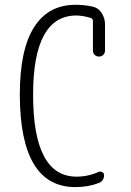

<svg xmlns="http://www.w3.org/2000/svg" viewBox="-20 -760 540 790"><path d="M290 9.8Q62.5 9.8 61.5 -370.1Q61.5 -555.7 120.1 -647.9Q178.7 -740.2 290 -740.2Q327.1 -740.2 358.4 -733.4Q383.8 -728.5 397.9 -707Q412.1 -685.5 412.1 -660.2V-551.8Q412.1 -542 405.3 -534.7Q398.4 -527.3 387.2 -527.3Q376 -527.3 369.1 -534.7Q362.3 -542 362.3 -551.8V-674.8Q362.3 -682.6 352.5 -686.5Q323.2 -695.3 294.9 -696.3Q116.2 -696.3 116.2 -370.1Q116.2 -33.2 294.9 -33.2Q342.8 -33.2 385.7 -52.7Q393.6 -55.7 400.9 -51.8Q408.2 -47.9 408.2 -40Q408.2 -14.6 385.7 -6.8Q343.8 9.8 290 9.8Z"/></svg>

Font: Rounded-X Mgen+ 1mn light
Style: Regular
Weight: 200
Designer: [Source Han Sans]
Ryoko NISHIZUKA  (kana & ideographs); Paul D. Hunt (Latin, Greek & Cyrillic); Wenlong ZHANG  (bopomofo
Version: Version 1.059.20150602